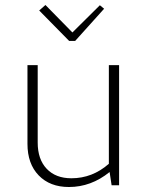

<svg xmlns="http://www.w3.org/2000/svg" viewBox="-20 -742 596 769"><path d="M257 -578 137 -700 162 -722 270 -612 380 -721 397 -707 281 -578ZM256 7Q180 7 135 -39.5Q90 -86 90 -166V-481H131V-171Q131 -104 167 -66Q203 -28 266 -28Q350 -28 416 -86V-481H457V0H427L419 -53Q345 7 256 7Z"/></svg>

Font: Cantarell Light
Style: Regular
Weight: 300
Designer: Dave Crossland, Nikolaus Waxweiler, Florian Fecher, Jacques Le Bailly, Eben Sorkin, Alexei Vanyashin, Alexios Zavras, Em
Version: Version 0.303